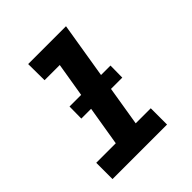

<svg xmlns="http://www.w3.org/2000/svg" viewBox="-200 -868 1001 1001"><g transform="rotate(-45 300.0 -367.5)"><path d="M457 0H55V-120H199L281 -615H169L168 -735H447L346 -120H457ZM465 -338H163L164 -426H466Z"/></g></svg>

Font: Iosevka Heavy Extended Oblique
Style: Regular
Weight: 900
Width: 7
Italic angle: -9°
Monospace: yes
Designer: Belleve Invis
Foundry: Belleve Invis
Version: Version 32.5.0; ttfautohint (v1.8.4)